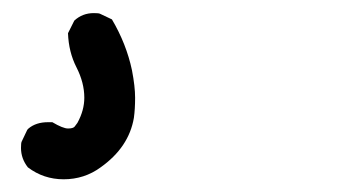

<svg xmlns="http://www.w3.org/2000/svg" viewBox="-20 4 540 299"><path d="M12.7 234.4Q12.7 226.6 13.7 224.6L22.5 206.1L24.4 204.1Q36.1 194.3 54.7 194.3Q56.6 194.3 61.5 194.3Q78.1 204.1 85.9 204.1Q93.8 204.1 96.2 201.2Q98.6 198.2 100.6 195.3Q111.3 175.8 111.3 156.2Q111.3 132.8 99.1 108.9Q86.9 85 85.9 55.7L95.7 36.1Q108.4 24.4 126 24.4Q133.8 24.4 135.7 25.4L154.3 34.2Q176.8 72.3 185.5 113.3Q190.4 138.7 190.4 156.2Q190.4 173.8 188.5 187.5Q180.7 233.4 136.7 264.6Q111.3 283.2 79.1 283.2Q47.9 283.2 23.4 264.6Q12.7 251 12.7 234.4Z"/></svg>

Font: JasonHandwriting2
Style: SemiBold
Weight: 600
Version: Version 1.04.7